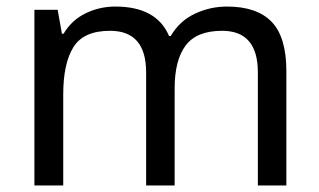

<svg xmlns="http://www.w3.org/2000/svg" viewBox="-20 -566 975 586"><path d="M673 -546Q764 -546 809 -499.5Q854 -453 854 -349V0H767V-345Q767 -472 658 -472Q580 -472 546.5 -427Q513 -382 513 -296V0H426V-345Q426 -472 316 -472Q235 -472 204 -422Q173 -372 173 -278V0H85V-536H156L169 -463H174Q199 -505 241.5 -525.5Q284 -546 332 -546Q458 -546 496 -456H501Q528 -502 574.5 -524Q621 -546 673 -546Z"/></svg>

Font: Noto Sans Hebrew Droid
Style: Regular
Weight: 400
Designer: Monotype Design Team
Foundry: Monotype Imaging Inc.
Version: Version 1.100